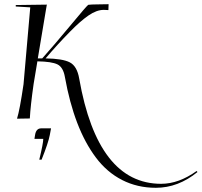

<svg xmlns="http://www.w3.org/2000/svg" viewBox="-20 -564 960 914"><path d="M186 97H144L147 78Q152 47 176 47H223L217 79Q210 116 178 196H167Q186 118 186 97ZM122 0 61 1Q74 -40 92 -163L124 -529L55 -533V-540L203 -542Q202 -535 200 -525L160 -286Q172 -286 181 -286Q229 -339 323 -452Q390 -533 400 -541Q416 -543 439 -543L497 -544L496 -516Q484 -517 474 -517Q440 -517 401.5 -490.5Q363 -464 314 -414Q253 -352 197 -286Q278 -285 312.5 -267Q347 -249 357 -190Q445 311 747 311Q831 311 916 250L920 255Q828 330 722 330Q634 330 561.5 293Q489 256 436.5 186Q384 116 347.5 20.5Q311 -75 289 -197Q281 -244 253.5 -257.5Q226 -271 158 -272L140 -164Q125 -59 122 0Z"/></svg>

Font: Kleymissky
Style: Regular
Weight: 500
Italic angle: -8°
Designer: gluk
Foundry: gluk
Version: Version 0.283